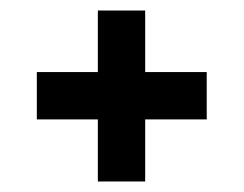

<svg xmlns="http://www.w3.org/2000/svg" viewBox="-20 -436 463 365"><path d="M166 -91V-209H50V-299H166V-416H256V-299H373V-209H256V-91Z"/></svg>

Font: Saira UltraCondensed
Style: Bold
Weight: 700
Width: 1
Designer: Hector Gatti with collaboration of the Omnibus-Type team
Foundry: Omnibus-Type
Version: Version 1.101